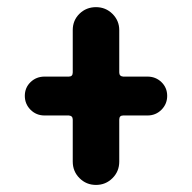

<svg xmlns="http://www.w3.org/2000/svg" viewBox="-20 -565 540 540"><path d="M394.5 -349.6Q418 -349.6 434.1 -334Q450.2 -318.4 450.2 -295.4Q450.2 -272.5 434.1 -256.3Q418 -240.2 394.5 -240.2H326.2Q315.4 -240.2 315.4 -228.5V-110.4Q315.4 -83 296.4 -64Q277.3 -44.9 250 -44.9Q222.7 -44.9 203.6 -64Q184.6 -83 184.6 -110.4V-228.5Q184.6 -239.3 173.8 -240.2H105.5Q82 -240.2 65.9 -256.3Q49.8 -272.5 49.8 -295.4Q49.8 -318.4 65.9 -334Q82 -349.6 105.5 -349.6H173.8Q184.6 -349.6 184.6 -361.3V-480.5Q184.6 -507.8 203.6 -526.4Q222.7 -544.9 250 -544.9Q277.3 -544.9 296.4 -525.9Q315.4 -506.8 315.4 -480.5V-361.3Q315.4 -350.6 326.2 -349.6Z"/></svg>

Font: Rounded-X Mgen+ 2m bold
Style: Bold
Weight: 700
Designer: [Source Han Sans]
Ryoko NISHIZUKA  (kana & ideographs); Paul D. Hunt (Latin, Greek & Cyrillic); Wenlong ZHANG  (bopomofo
Version: Version 1.059.20150602